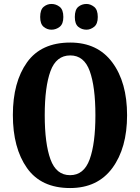

<svg xmlns="http://www.w3.org/2000/svg" viewBox="-20 -940 707 970"><path d="M334 10Q473 10 547.5 -91Q622 -192 622 -358Q622 -524 547.5 -624.5Q473 -725 335 -725Q188 -725 116.5 -625Q45 -525 45 -359Q45 -192 116.5 -91Q188 10 334 10ZM334 -55Q264 -55 235 -135Q206 -215 206 -358Q206 -501 235 -580.5Q264 -660 335 -660Q405 -660 433.5 -580.5Q462 -501 462 -358Q462 -215 433 -135Q404 -55 334 -55ZM417 -790Q437 -790 455.5 -804.5Q474 -819 474 -854Q474 -891 455.5 -905.5Q437 -920 417 -920Q393 -920 375.5 -905.5Q358 -891 358 -854Q358 -819 375.5 -804.5Q393 -790 417 -790ZM240 -790Q263 -790 281.5 -804.5Q300 -819 300 -854Q300 -891 281.5 -905.5Q263 -920 240 -920Q218 -920 200.5 -905.5Q183 -891 183 -854Q183 -819 200.5 -804.5Q218 -790 240 -790Z"/></svg>

Font: Noto Serif ExtraCondensed Extra
Style: Regular
Weight: 800
Width: 3
Designer: Monotype Design Team
Foundry: Monotype Imaging Inc.
Version: Version 1.002